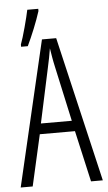

<svg xmlns="http://www.w3.org/2000/svg" viewBox="-59 -903 530 941"><g transform="rotate(-5 206.5 -432.5)"><path d="M66 -687H99C122 -735 150 -803 166 -854V-865H112C105 -829 79 -731 66 -698ZM350 0H408L241 -714H171L4 0H63L120 -252H293ZM282 -304H130L188 -574C196 -609 201 -637 206 -667C211 -637 215 -609 223 -574Z"/></g></svg>

Font: Noto Sans Display Condensed Light
Style: Regular
Weight: 300
Width: 3
Designer: Monotype Design Team
Foundry: Monotype Imaging Inc.
Version: Version 1.900